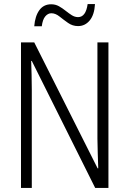

<svg xmlns="http://www.w3.org/2000/svg" viewBox="-20 -922 634 942"><path d="M512 0H447L136 -623H133Q134 -590 135 -555Q136 -520 136 -480V0H83V-714H148L459 -96H462Q461 -132 459.5 -172Q458 -212 458 -242V-714H512ZM148 -793Q152 -843 173 -872Q194 -901 231 -901Q252 -901 269 -891.5Q286 -882 301.5 -869.5Q317 -857 332 -847.5Q347 -838 363 -838Q401 -838 410 -902H446Q443 -849 420 -821.5Q397 -794 363 -794Q336 -794 314 -809.5Q292 -825 272 -841Q252 -857 232 -857Q215 -857 202 -841.5Q189 -826 185 -793Z"/></svg>

Font: Noto Sans Gujarati UI Condensed Light
Style: Regular
Weight: 300
Width: 3
Designer: Jelle Bosma - Monotype Design Team, Universal Thirst
Foundry: Monotype Imaging Inc.
Version: Version 2.106; ttfautohint (v1.8.4.7-5d5b)